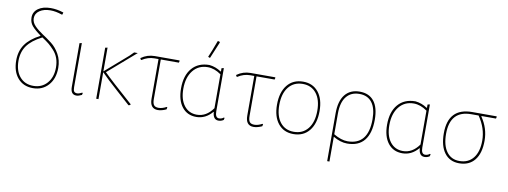

<svg xmlns="http://www.w3.org/2000/svg" viewBox="-68 -1092 4399 1663"><g transform="rotate(10 2131.5 -260.0)"><path d="M50 -207Q50 -289 90.5 -347.5Q131 -406 219 -452L220 -455Q168 -492 142 -522.5Q116 -553 116 -596Q116 -646 157.5 -675.5Q199 -705 267 -705Q322 -705 380 -686L375 -667L369 -666Q316 -685 267 -685Q210 -685 173 -660Q136 -635 136 -593Q136 -557 165.5 -526.5Q195 -496 236.5 -469Q278 -442 319.5 -410Q361 -378 390.5 -325.5Q420 -273 420 -205Q420 -111 368.5 -53Q317 5 233 5Q149 5 99.5 -52.5Q50 -110 50 -207ZM70 -207Q70 -119 114 -67Q158 -15 233 -15Q308 -15 354 -67.5Q400 -120 400 -205Q400 -250 387 -286.5Q374 -323 347 -352.5Q320 -382 298.5 -399.5Q277 -417 239 -442Q149 -396 109.5 -340.5Q70 -285 70 -207Z M615 3Q564 3 564 -65V-449L584 -453V-66Q584 -37 592.5 -27Q601 -17 619 -17Q636 -17 662 -31L667 -28L663 -11Q635 3 615 3Z M790 0V-449L810 -453V-244L1010 -418L1044 -452H1076L833 -241Q895 -179 1092 -5V-1Q1085 5 1078 7L1074 6Q1069 1 962 -94.5Q855 -190 810 -237V0Z M1332 4Q1262 4 1262 -83V-432H1226Q1169 -432 1117 -398L1113 -399L1106 -410L1107 -414Q1160 -452 1226 -452H1442L1445 -448L1441 -432H1282V-84Q1282 -47 1294 -31.5Q1306 -16 1335 -16Q1367 -16 1404 -36L1410 -33L1406 -15Q1365 4 1332 4Z M1740 -674 1745 -675 1758 -671 1760 -665Q1736 -605 1700 -521L1695 -520L1682 -526Q1706 -581 1740 -674ZM1670 5Q1590 5 1544 -54Q1498 -113 1498 -217Q1498 -330 1553 -394Q1608 -458 1706 -458Q1762 -452 1809 -420L1813 -421V-449L1833 -453V-74Q1833 -17 1867 -17Q1890 -17 1908 -32L1914 -29L1910 -11Q1890 3 1865 3Q1817 3 1813 -64H1810Q1751 5 1670 5ZM1518 -216Q1518 -123 1559.5 -69Q1601 -15 1672 -15Q1755 -15 1813 -97V-395Q1754 -437 1695 -437Q1614 -437 1566 -377Q1518 -317 1518 -216Z M2174 4Q2104 4 2104 -83V-432H2068Q2011 -432 1959 -398L1955 -399L1948 -410L1949 -414Q2002 -452 2068 -452H2284L2287 -448L2283 -432H2124V-84Q2124 -47 2136 -31.5Q2148 -16 2177 -16Q2209 -16 2246 -36L2252 -33L2248 -15Q2207 4 2174 4Z M2531 -457Q2616 -457 2665 -396.5Q2714 -336 2714 -230Q2714 -121 2663.5 -58Q2613 5 2524 5Q2439 5 2390 -55.5Q2341 -116 2341 -222Q2341 -331 2391.5 -394Q2442 -457 2531 -457ZM2531 -437Q2452 -437 2406.5 -380Q2361 -323 2361 -222Q2361 -125 2404.5 -70Q2448 -15 2524 -15Q2603 -15 2648.5 -72Q2694 -129 2694 -230Q2694 -327 2650.5 -382Q2607 -437 2531 -437Z M2854 185V-236Q2854 -344 2899.5 -400.5Q2945 -457 3028 -457Q3111 -457 3154.5 -401.5Q3198 -346 3198 -239Q3198 -120 3147.5 -57.5Q3097 5 2997 5Q2938 5 2874 -33V185ZM2874 -238V-55Q2941 -15 2997 -15Q3178 -15 3178 -240Q3178 -336 3140 -386.5Q3102 -437 3029 -437Q2955 -437 2914.5 -386Q2874 -335 2874 -238Z M3482 5Q3402 5 3356 -54Q3310 -113 3310 -217Q3310 -330 3365 -394Q3420 -458 3518 -458Q3574 -452 3621 -420L3625 -421V-449L3645 -453V-74Q3645 -17 3679 -17Q3702 -17 3720 -32L3726 -29L3722 -11Q3702 3 3677 3Q3629 3 3625 -64H3622Q3563 5 3482 5ZM3330 -216Q3330 -123 3371.5 -69Q3413 -15 3484 -15Q3567 -15 3625 -97V-395Q3566 -437 3507 -437Q3426 -437 3378 -377Q3330 -317 3330 -216Z M3982 5Q3899 5 3853 -56Q3807 -117 3807 -229Q3807 -452 4018 -452H4231L4234 -448L4230 -432H4103L4102 -428Q4166 -335 4166 -226Q4166 -115 4118 -55Q4070 5 3982 5ZM3981 -15Q4059 -15 4102.5 -70Q4146 -125 4146 -223Q4146 -332 4077 -432H4013Q3827 -432 3827 -227Q3827 -127 3867.5 -71Q3908 -15 3981 -15Z"/></g></svg>

Font: Alegreya Sans Thin
Style: Regular
Weight: 100
Designer: Juan Pablo del Peral
Foundry: Huerta Tipografica
Version: Version 2.007